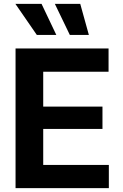

<svg xmlns="http://www.w3.org/2000/svg" viewBox="-20 -980 639 1000"><path d="M61 0V-727.5H545.4V-606.4H205.1V-424.8H513.7V-308.6H205.1V-121.1H546.9V0ZM171.9 -797.9 60.1 -960H196.3L273.4 -797.9ZM343.8 -797.9 265.6 -960H397.9L442.9 -797.9Z"/></svg>

Font: Inter Cardless Tabular Bold
Style: Bold
Weight: 700
Designer: Rasmus Andersson
Foundry: rsms
Version: Version 4.000;git-4fc901f